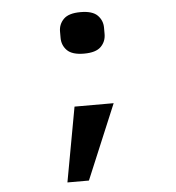

<svg xmlns="http://www.w3.org/2000/svg" viewBox="-50 -573 700 765"><g transform="rotate(-5 300.0 -190.0)"><path d="M189 145.5 243.5 -153H400L275 145.5ZM300 -360Q252.5 -360 232.2 -380.5Q212 -401 212 -430.5V-456Q212 -485 232.2 -505.5Q252.5 -526 300 -526Q347.5 -526 367.8 -505.5Q388 -485 388 -456V-430.5Q388 -401 367.8 -380.5Q347.5 -360 300 -360Z"/></g></svg>

Font: Lilex Medium
Style: Regular
Weight: 500
Designer: Mike Abbink, Paul van der Laan, Pieter van Rosmalen, Mikhael Khrustik
Foundry: Mikhael Khrustik
Version: Version 1.100